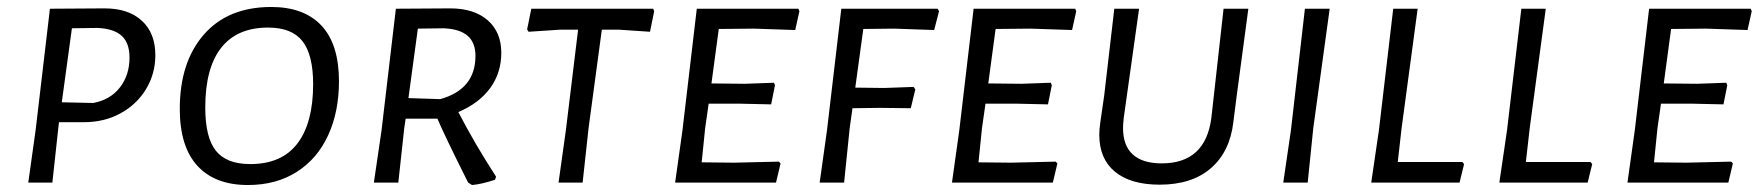

<svg xmlns="http://www.w3.org/2000/svg" viewBox="-20 -523 5040 550"><path d="M425 -365Q425 -312 398.5 -268Q372 -224 325.5 -198.5Q279 -173 221 -173H149L147 -156L130 0H61L82 -150L123 -498L280 -499Q348 -499 386.5 -463.5Q425 -428 425 -365ZM351 -358Q351 -400 328.5 -420.5Q306 -441 259 -443L186 -442L157 -230L247 -228Q296 -237 323.5 -272.5Q351 -308 351 -358Z M951 -290Q951 -203 920 -135.5Q889 -68 830 -30.5Q771 7 690 7Q596 7 545.5 -48Q495 -103 495 -211Q495 -345 564 -424Q633 -503 757 -503Q851 -503 901 -449.5Q951 -396 951 -290ZM568 -215Q568 -129 598.5 -91Q629 -53 697 -53Q787 -53 832 -112Q877 -171 877 -282Q877 -366 846.5 -405Q816 -444 748 -444Q659 -444 613.5 -386Q568 -328 568 -215Z M1293 -202Q1340 -111 1401 -17L1398 -8Q1358 5 1332 7L1321 0L1312 -18Q1254 -134 1233 -183H1142L1138 -156L1121 0H1051L1073 -150L1114 -498L1270 -499Q1338 -499 1377 -465Q1416 -431 1416 -372Q1416 -314 1384 -270.5Q1352 -227 1293 -202ZM1150 -242 1241 -239Q1342 -267 1342 -363Q1342 -401 1319.5 -420.5Q1297 -440 1251 -442L1177 -441Z M1854 -491 1842 -432 1753 -438H1704L1666 -156L1649 0H1580L1601 -150L1636 -438H1585L1494 -432L1490 -439L1502 -498H1851Z M2039 -440 2018 -284 2114 -283 2197 -286 2200 -279 2189 -224 2100 -226H2010L2000 -156L1990 -58L2083 -57L2211 -60L2216 -55L2203 0H1914L1935 -150L1976 -498H2267L2270 -491L2258 -437L2139 -441Z M2453 -440 2430 -272 2513 -271 2597 -274 2602 -267 2589 -213 2500 -214 2422 -213 2414 -156 2398 0H2328L2349 -150L2390 -498H2666L2670 -491L2656 -437L2541 -441Z M2832 -440 2811 -284 2907 -283 2990 -286 2993 -279 2982 -224 2893 -226H2803L2793 -156L2783 -58L2876 -57L3004 -60L3009 -55L2996 0H2707L2728 -150L2769 -498H3060L3063 -491L3051 -437L2932 -441Z M3522 -244 3513 -173Q3503 -88 3448.5 -41Q3394 6 3302 6Q3219 6 3174 -31Q3129 -68 3129 -137Q3129 -154 3132 -173L3143 -249L3172 -498H3243L3199 -185Q3197 -165 3197 -156Q3197 -106 3225 -80.5Q3253 -55 3308 -55Q3433 -55 3450 -185L3485 -498H3556Z M3742 -156 3726 0H3656L3678 -150L3718 -498H3789Z M4174 -53 4161 0H3908L3930 -150L3971 -498H4041L3995 -156L3984 -59H4169Z M4541 -53 4528 0H4275L4297 -150L4338 -498H4408L4362 -156L4351 -59H4536Z M4767 -440 4746 -284 4842 -283 4925 -286 4928 -279 4917 -224 4828 -226H4738L4728 -156L4718 -58L4811 -57L4939 -60L4944 -55L4931 0H4642L4663 -150L4704 -498H4995L4998 -491L4986 -437L4867 -441Z"/></svg>

Font: Alegreya Sans SC
Style: Italic
Weight: 400
Italic angle: -7°
Designer: Juan Pablo del Peral
Foundry: Huerta Tipografica
Version: Version 2.008; ttfautohint (v1.6)